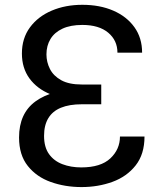

<svg xmlns="http://www.w3.org/2000/svg" viewBox="-20 -757 670 787"><path d="M395 -348.1H312.5Q241.7 -348.1 186.8 -370.6Q131.8 -393.1 100.8 -435.5Q69.8 -478 69.8 -537.6Q69.8 -600.1 102.8 -644.8Q135.7 -689.5 191.9 -713.4Q248 -737.3 317.4 -737.3Q389.2 -737.3 444.3 -713.4Q499.5 -689.5 531 -645.5Q562.5 -601.6 562.5 -541H461.4Q461.4 -591.3 423.6 -623Q385.7 -654.8 317.4 -654.8Q269 -654.8 236.3 -639.6Q203.6 -624.5 187 -597.2Q170.4 -569.8 170.4 -534.2Q170.4 -502.4 184.8 -474.1Q199.2 -445.8 231 -428.2Q262.7 -410.6 315.4 -410.6H395ZM312.5 -390.6H395V-329.6H315.4Q264.2 -329.6 229.7 -315.4Q195.3 -301.3 178 -272.5Q160.6 -243.7 160.6 -200.2Q160.6 -153.8 180.9 -125.5Q201.2 -97.2 235.8 -84Q270.5 -70.8 313 -70.8Q393.1 -70.8 432.4 -107.9Q471.7 -145 471.7 -197.3H572.3Q572.3 -125 536.1 -79.1Q500 -33.2 441.2 -11.7Q382.3 9.8 314 9.8Q246.6 9.8 188.2 -11Q129.9 -31.7 94 -76.7Q58.1 -121.6 58.1 -193.4Q58.1 -292.5 125.7 -341.6Q193.4 -390.6 312.5 -390.6Z"/></svg>

Font: Sahel VF Regular
Style: Regular
Weight: 400
Foundry: Saber Rastikerdar (saber.rastikerdar@gmail.com)
Version: Version 3.4.0